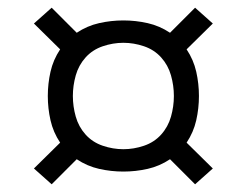

<svg xmlns="http://www.w3.org/2000/svg" viewBox="-20 -589 640 498"><path d="M486 -111 421 -176Q394 -158 363 -151Q332 -144 300 -144Q268 -144 237 -151Q206 -158 179 -176L114 -111L68 -152L136 -219Q118 -246 111 -277Q104 -308 104 -340Q104 -372 111 -403Q118 -434 136 -461L68 -528L114 -569L179 -504Q206 -522 237 -529Q268 -536 300 -536Q332 -536 363 -529Q394 -522 421 -504L486 -569L532 -528L464 -461Q482 -434 489 -403Q496 -372 496 -340Q496 -308 489 -277Q482 -246 464 -219L532 -152ZM300 -202Q327 -202 353.5 -211Q380 -220 398 -240Q416 -260 423.5 -286.5Q431 -313 431 -340Q431 -367 423.5 -393.5Q416 -420 398 -440Q380 -460 353.5 -469Q327 -478 300 -478Q273 -478 246.5 -469Q220 -460 202 -440Q184 -420 176.5 -393.5Q169 -367 169 -340Q169 -313 176.5 -286.5Q184 -260 202 -240Q220 -220 246.5 -211Q273 -202 300 -202Z"/></svg>

Font: Iosevka Aile Light
Style: Regular
Weight: 300
Designer: Belleve Invis
Foundry: Belleve Invis
Version: Version 27.3.5; ttfautohint (v1.8.4)